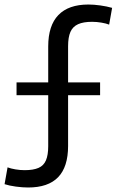

<svg xmlns="http://www.w3.org/2000/svg" viewBox="-22 -728 518 853"><path d="M102.8 105Q78.1 105 48.5 101Q18.9 97 -1.7 90.2L11.6 15.5Q25.6 20.9 46.7 24.5Q67.8 28 87.5 28Q125.9 28 149.1 17.9Q172.2 7.9 182.2 -15.8Q192.2 -39.4 192.2 -78.7V-521.6Q192.2 -614.5 237.4 -661.2Q282.6 -707.9 370.6 -707.9Q394.7 -707.9 423.5 -703.9Q452.3 -699.9 476.1 -693.1L462.9 -618.6Q449.4 -624 428.5 -627.5Q407.7 -631.1 387.1 -631.1Q348.5 -631.1 324.9 -620.5Q301.4 -609.9 290.9 -586.3Q280.5 -562.7 280.5 -522.5V-79.5Q280.5 13.3 236.3 59.2Q192 105 102.8 105ZM51.5 -361.8H422.7V-305H51.5Z"/></svg>

Font: Pathway Extreme 8pt Thin 12pt
Style: Regular
Weight: 100
Version: Version 1.001;gftools[0.9.26]